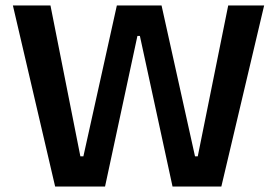

<svg xmlns="http://www.w3.org/2000/svg" viewBox="-20 -680 1010 700"><path d="M181 0 27 -660H164L273 -110H284L406 -660H569L691 -110H701L812 -660H943L787 0H609L490 -549H481L363 0Z"/></svg>

Font: Bricolage Grotesque 16pt SemiBold
Style: Regular
Weight: 600
Version: Version 1.001;gftools[0.9.33.dev8+g029e19f]